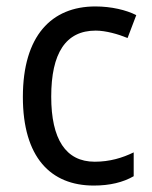

<svg xmlns="http://www.w3.org/2000/svg" viewBox="-20 -566 471 596"><path d="M271 10C321 10 362 0 395 -19V-93C360 -76 321 -64 274 -64C184 -64 139 -134 139 -266C139 -401 184 -471 277 -471C308 -471 347 -460 376 -448L403 -519C372 -535 325 -546 276 -546C140 -546 51 -455 51 -265C51 -78 137 10 271 10Z"/></svg>

Font: Noto Sans Georgian SemiCondensed
Style: Regular
Weight: 400
Width: 4
Designer: Monotype Design Team, Akaki Razmadze
Foundry: Google LLC
Version: Version 2.005